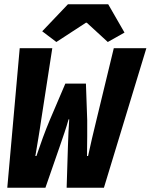

<svg xmlns="http://www.w3.org/2000/svg" viewBox="-20 -876 703 896"><path d="M14 0 72 -651H224L172 -315Q170 -299 166.5 -278Q163 -257 159.5 -234.5Q156 -212 152 -189.5Q148 -167 145 -148H150Q164 -190 180 -233.5Q196 -277 212 -315L285 -486H381L387 -315Q387 -303 387 -283.5Q387 -264 387 -241Q387 -218 386.5 -193.5Q386 -169 386 -148H391Q399 -186 409.5 -230.5Q420 -275 430 -316L511 -651H663L465 0H291L297 -193Q298 -225 299.5 -258Q301 -291 303 -319H300Q292 -290 281 -257.5Q270 -225 259 -193L192 0ZM243 -680 177 -730 297 -856H485L561 -724L483 -680L385 -770H381Z"/></svg>

Font: Source Code Pro Black
Style: Italic
Weight: 900
Italic angle: -11°
Monospace: yes
Designer: Paul D. Hunt, Teo Tuominen
Foundry: Adobe Systems Incorporated
Version: Version 1.050;PS 1.000;hotconv 16.6.51;makeotf.lib2.5.65220